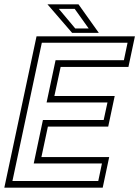

<svg xmlns="http://www.w3.org/2000/svg" viewBox="-37 -868 644 888"><path d="M-17 0 132 -700H587L557 -558.5H243.5L214.5 -424H493.5L463.5 -282.5H184.5L154.5 -141.5H468L438 0ZM20.5 -31H417.5L434.5 -112H119L161.5 -313H442.5L460 -394H178.5L220 -589.5H536L553 -670.5H156.5ZM420 -716H296.5L182.5 -848H326ZM373 -736.5 308.5 -827H235L311 -736.5Z"/></svg>

Font: Tourney Thin Light
Style: Italic
Weight: 300
Italic angle: -12°
Version: Version 1.015